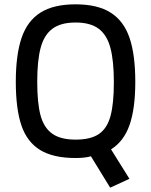

<svg xmlns="http://www.w3.org/2000/svg" viewBox="-20 -719 698 887"><path d="M400 3Q373 11 329 11Q226 11 165.5 -26Q105 -63 79 -139.5Q53 -216 53 -341Q53 -465 79.5 -543.5Q106 -622 166.5 -660.5Q227 -699 329 -699Q431 -699 491.5 -660.5Q552 -622 578.5 -544Q605 -466 605 -341Q605 -217 578.5 -141.5Q552 -66 493 -29L578 107L489 148ZM506 -339Q506 -438 490 -498Q474 -558 435.5 -586.5Q397 -615 329 -615Q261 -615 222.5 -586.5Q184 -558 168 -499Q152 -440 152 -341Q152 -244 167 -187Q182 -130 220.5 -102Q259 -74 329 -74Q399 -74 437 -100Q475 -126 490.5 -183Q506 -240 506 -339Z"/></svg>

Font: sheba-seeBold
Style: Regular
Weight: 600
Designer: Mohamed Galeb, the designers
Foundry: Kief Type Foundry
Version: Version 2.010; ttfautohint (v1.5.33-1714) -l 8 -r 50 -G 200 